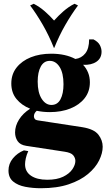

<svg xmlns="http://www.w3.org/2000/svg" viewBox="-20 -764 573 1019"><path d="M197 235Q154 235 114.5 227.5Q75 220 50 199.5Q25 179 25 141Q25 105 48.5 76.5Q72 48 107 34L130 38Q121 58 117 76Q113 94 113 108Q113 147 144.5 168.5Q176 190 231 190Q282 190 315 174Q348 158 364 134.5Q380 111 380 90Q380 74 368.5 60Q357 46 322 41L119 10Q87 5 73.5 -15Q60 -35 60 -61Q60 -96 81 -129.5Q102 -163 140 -187Q95 -205 67.5 -238.5Q40 -272 40 -321Q40 -370 68 -405.5Q96 -441 143.5 -460Q191 -479 252 -479Q327 -479 380 -451Q412 -455 432.5 -480.5Q453 -506 453 -555H476Q501 -542 510 -524.5Q519 -507 519 -490Q519 -455 492 -436.5Q465 -418 421 -420Q438 -402 447.5 -378.5Q457 -355 457 -327Q457 -278 429 -242.5Q401 -207 353 -188Q305 -169 245 -169Q208 -169 175 -176Q160 -163 160 -147Q160 -140 164 -133.5Q168 -127 182 -125L417 -89Q479 -79 502 -49.5Q525 -20 525 15Q525 49 506 87.5Q487 126 447 159.5Q407 193 345 214Q283 235 197 235ZM253 -207Q285 -207 301 -237Q317 -267 317 -317Q317 -376 296.5 -408.5Q276 -441 244 -441Q213 -441 196.5 -411Q180 -381 180 -331Q180 -273 201 -240Q222 -207 253 -207ZM375 -744 394 -735Q359 -688 326.5 -631.5Q294 -575 268 -510H266Q240 -575 207.5 -631.5Q175 -688 140 -735L159 -744Q190 -728 217 -704.5Q244 -681 267 -655Q290 -681 317 -704.5Q344 -728 375 -744Z"/></svg>

Font: Bona Nova SC
Style: Bold
Weight: 700
Designer: Mateusz Machalski
Foundry: Capitalics
Version: Version 4.001; ttfautohint (v1.8.4.7-5d5b)